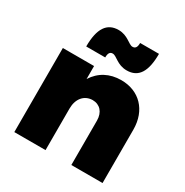

<svg xmlns="http://www.w3.org/2000/svg" viewBox="-179 -932 1036 1076"><g transform="rotate(30 339.0 -394.0)"><path d="M319 -657C345 -657 371 -614 433 -614C508 -614 544 -669 544 -785H422C422 -758 414 -745 395 -745C370 -745 342 -788 282 -788C207 -788 170 -733 170 -617H293C293 -644 301 -657 319 -657ZM436 -552C360 -552 301 -520 263 -460V-544H61V0H263V-269C263 -331 297 -374 352 -375C399 -375 430 -341 430 -287V0H632V-345C632 -471 552 -552 436 -552Z"/></g></svg>

Font: Montserrat ExtraBold
Style: Regular
Weight: 800
Designer: Julieta Ulanovsky
Foundry: Julieta Ulanovsky
Version: Version 4.000